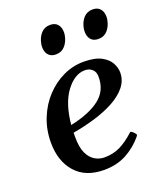

<svg xmlns="http://www.w3.org/2000/svg" viewBox="-135 -798 758 899"><g transform="rotate(-20 244.0 -348.5)"><path d="M454.6 -389.6Q454.6 -350.6 429.9 -319.6Q405.3 -288.6 362.5 -265.1Q319.8 -241.7 265.9 -225.3Q211.9 -209 152.8 -198.7Q152.8 -193.4 152.8 -187.5Q152.8 -181.6 152.8 -175.8Q152.8 -126 166.5 -96.4Q180.2 -66.9 202.6 -53.7Q225.1 -40.5 249.5 -40.5Q293.5 -40.5 327.9 -57.4Q362.3 -74.2 397.5 -106Q399.9 -108.4 402.3 -110.4Q404.8 -112.3 407.7 -110.4Q412.6 -107.9 418 -102.8Q423.3 -97.7 426.3 -92.8Q427.2 -91.3 427.7 -90.3Q428.2 -89.4 428.2 -88.9Q428.2 -86.4 426.5 -84.2Q424.8 -82 423.8 -80.1Q388.7 -37.6 340.3 -11.7Q292 14.2 229 14.2Q136.7 14.2 86.9 -42.2Q37.1 -98.6 37.1 -190.9Q37.1 -255.4 59.6 -311Q82 -366.7 120.6 -408Q159.2 -449.2 208 -472.2Q256.8 -495.1 309.1 -495.1Q365.2 -495.1 397 -478.3Q428.7 -461.4 441.7 -437Q454.6 -412.6 454.6 -389.6ZM302.2 -455.6Q250.5 -455.6 207.5 -397.9Q164.6 -340.3 154.8 -236.3Q250 -256.3 301.8 -296.4Q353.5 -336.4 352.5 -407.2Q352.1 -430.2 337.6 -442.9Q323.2 -455.6 302.2 -455.6ZM413.1 -571.3Q388.2 -571.3 375.7 -586.2Q363.3 -601.1 363.3 -625Q363.3 -633.3 364.7 -641.1Q370.1 -671.4 387.7 -691.2Q405.3 -710.9 433.6 -710.9Q458 -710.9 470.7 -696Q483.4 -681.2 483.4 -656.7Q483.4 -653.3 483.2 -649.2Q482.9 -645 481.9 -641.1Q476.6 -611.3 459 -591.3Q441.4 -571.3 413.1 -571.3ZM201.2 -571.3Q176.8 -571.3 164.1 -586.2Q151.4 -601.1 151.4 -625Q151.4 -633.3 152.8 -641.1Q158.2 -671.4 175.8 -691.2Q193.4 -710.9 221.7 -710.9Q246.1 -710.9 258.8 -696Q271.5 -681.2 271.5 -656.7Q271.5 -653.3 271.2 -649.2Q271 -645 270 -641.1Q264.6 -611.3 247.1 -591.3Q229.5 -571.3 201.2 -571.3Z"/></g></svg>

Font: Gelasio Medium
Style: Italic
Weight: 500
Italic angle: -8.5°
Designer: Eben Sorkin
Foundry: Eben Sorkin
Version: Version 1.008